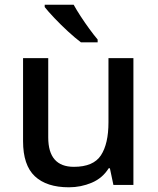

<svg xmlns="http://www.w3.org/2000/svg" viewBox="-20 -879 670 816"><path d="M547 -632V-93H462L447 -164H442Q416 -122 370 -102.5Q324 -83 273 -83Q178 -83 128 -130Q78 -177 78 -279V-632H185V-295Q185 -170 294 -170Q377 -170 409 -219Q441 -268 441 -359V-632ZM293 -859Q305 -837 323 -809.5Q341 -782 360 -756Q379 -730 395 -711V-699H324Q300 -717 269.5 -745Q239 -773 211.5 -802Q184 -831 170 -849V-859Z"/></svg>

Font: Noto Sans Telugu UI Medium
Style: Regular
Weight: 500
Designer: Jelle Bosma - Monotype Design Team
Foundry: Monotype Imaging Inc.
Version: Version 2.005; ttfautohint (v1.8.4.7-5d5b)